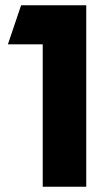

<svg xmlns="http://www.w3.org/2000/svg" viewBox="-20 -708 412 728"><path d="M60 -688H307V0H142V-540H10Z"/></svg>

Font: Roundo
Style: Bold
Weight: 700
Designer: Namrata Goyal (Gurmukhi), Shiva Nallaperumal (Latin)
Foundry: Indian Type Foundry
Version: Version 1.000;PS 1.0;hotconv 1.0.88;makeotf.lib2.5.647800